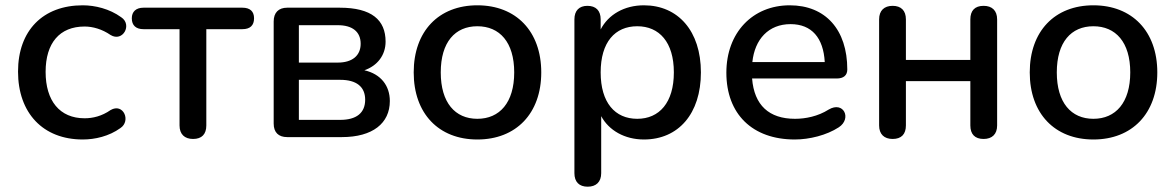

<svg xmlns="http://www.w3.org/2000/svg" viewBox="-20 -517 4432 724"><path d="M292 9C338 9 391 -3 434 -34C475 -61 445 -130 397 -102C364 -79 330 -71 299 -71C205 -71 152 -137 152 -246C152 -355 205 -417 299 -417C330 -417 365 -407 397 -385C443 -357 480 -424 437 -452C393 -484 338 -497 292 -497C142 -497 48 -402 48 -247C48 -91 142 9 292 9Z M708 7C741 7 758 -11 758 -44V-407H894C923 -407 938 -421 938 -448C938 -474 923 -488 894 -488H521C493 -488 477 -473 477 -448C477 -421 493 -407 521 -407H657V-44C657 -11 676 7 708 7Z M1269 0C1385 0 1450 -52 1450 -136C1450 -194 1416 -238 1354 -252C1403 -269 1434 -309 1434 -360C1434 -442 1381 -488 1261 -488H1063C1030 -488 1012 -469 1012 -436V-51C1012 -18 1030 0 1063 0ZM1107 -422H1254C1308 -422 1340 -398 1340 -352C1340 -307 1308 -281 1254 -281H1107ZM1107 -216H1263C1324 -216 1357 -190 1357 -141C1357 -91 1324 -65 1263 -65H1107Z M1780 9C1926 9 2021 -89 2021 -244C2021 -399 1926 -497 1780 -497C1634 -497 1540 -399 1540 -244C1540 -89 1634 9 1780 9ZM1780 -69C1696 -69 1642 -130 1642 -244C1642 -358 1696 -418 1780 -418C1864 -418 1919 -358 1919 -244C1919 -130 1864 -69 1780 -69Z M2196 187C2228 187 2247 169 2247 136V-79C2276 -25 2336 9 2408 9C2538 9 2623 -88 2623 -244C2623 -400 2537 -497 2408 -497C2334 -497 2274 -462 2245 -406V-444C2245 -477 2227 -495 2195 -495C2164 -495 2146 -477 2146 -444V136C2146 169 2164 187 2196 187ZM2383 -69C2299 -69 2245 -130 2245 -244C2245 -358 2299 -418 2383 -418C2466 -418 2521 -358 2521 -244C2521 -130 2466 -69 2383 -69Z M2977 9C3032 9 3097 -7 3143 -37C3193 -70 3161 -137 3105 -104C3064 -78 3017 -69 2978 -69C2880 -69 2824 -120 2816 -221H3135C3161 -221 3175 -233 3175 -255C3175 -405 3093 -497 2958 -497C2818 -497 2719 -394 2719 -243C2719 -87 2817 9 2977 9ZM2961 -426C3041 -426 3085 -374 3090 -283H2817C2826 -369 2878 -426 2961 -426Z M3346 7C3379 7 3396 -11 3396 -44V-211H3639V-44C3639 -11 3656 7 3689 7C3721 7 3740 -11 3740 -44V-444C3740 -477 3721 -495 3689 -495C3656 -495 3639 -477 3639 -444V-291H3396V-444C3396 -477 3378 -495 3346 -495C3314 -495 3295 -477 3295 -444V-44C3295 -11 3314 7 3346 7Z M4103 9C4249 9 4344 -89 4344 -244C4344 -399 4249 -497 4103 -497C3957 -497 3863 -399 3863 -244C3863 -89 3957 9 4103 9ZM4103 -69C4019 -69 3965 -130 3965 -244C3965 -358 4019 -418 4103 -418C4187 -418 4242 -358 4242 -244C4242 -130 4187 -69 4103 -69Z"/></svg>

Font: Nunito SemiBold
Style: Regular
Weight: 600
Designer: Vernon Adams
Foundry: Vernon Adams
Version: Version 3.602